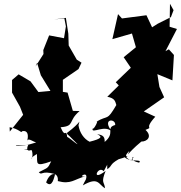

<svg xmlns="http://www.w3.org/2000/svg" viewBox="-20 -916 960 1020"><path d="M888 -825 818 -790 788 -771 758 -835 628 -818 607 -841 577 -708 681 -738 702 -665 637 -612 675 -556 595 -479 611 -462 550 -402C592 -394 592 -376 598 -358C546 -269 557 -308 491 -269C508 -285 479 -225 472 -233C464 -200 541 -261 579 -212C514 -288 596 -289 592 -252C539 -237 595 -210 536 -162C537 -187 530 -199 496 -203C527 -189 519 -179 456 -163C426 -178 403 -211 397 -250C404 -288 416 -269 336 -210C342 -192 311 -234 392 -150C387 -148 322 -209 338 -181C330 -246 330 -172 302 -240C380 -246 339 -273 403 -326L367 -327L339 -424L314 -428V-492L397 -549L413 -583L388 -599L345 -674L343 -737L330 -821L268 -813L322 -818L330 -776L320 -713L241 -728L210 -650L211 -629L169 -563L177 -582L197 -516L248 -433L184 -427L142 -484L79 -521L44 -491V-424L86 -349L103 -306L32 -217L31 -240C79 -233 95 -206 96 -217C86 -216 145 -241 123 -161C127 -206 185 -120 221 -173C123 -147 146 -145 65 -142C58 -150 134 -142 131 -148C103 -92 182 -128 106 -122C213 -105 243 -138 202 -121C215 -135 174 -158 147 -125C169 -57 115 -63 176 -98C180 -48 162 -27 252 -59C232 -17 234 -27 186 -1C205 19 197 -13 273 9C268 21 259 87 225 53C249 -13 293 3 287 46C357 65 372 37 435 20C379 33 466 -25 430 53C498 -9 459 -18 420 69C504 20 503 65 538 84C534 47 515 58 541 -8C459 55 503 -41 531 -6C572 -87 597 -112 558 -91C563 -23 546 -80 550 -17C579 -37 560 -41 610 -70C636 -77 684 -94 639 -85C664 -50 740 -74 719 -52C644 -68 714 -104 677 -64C614 -89 681 -113 672 -127C653 -72 647 -95 731 -164C760 -163 792 -190 753 -226C802 -246 738 -222 805 -296L744 -324L852 -399L827 -454L816 -522L896 -489L904 -624L877 -654L859 -644L920 -762L881 -774L883 -896L902 -862Z"/></svg>

Font: Hussar Lance
Style: Italic
Weight: 700
Foundry: Cannot Into Space Fonts, PlusOne Fonts
Version: Version 2.27